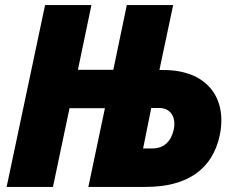

<svg xmlns="http://www.w3.org/2000/svg" viewBox="-20 -734 921 754"><path d="M6 0H188L253 -309H392L327 0H553C716 0 815 -70 843 -203C874 -354 788 -459 623 -459H606L660 -714H478L425 -460H286L339 -714H157ZM542 -151 574 -310H605C650 -310 673 -274 662 -224C652 -179 624 -151 578 -151Z"/></svg>

Font: Noto Sans SemiCondensed Black
Style: Italic
Weight: 900
Width: 4
Italic angle: -12°
Designer: Monotype Design Team
Foundry: Monotype Imaging Inc.
Version: Version 2.013